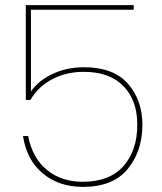

<svg xmlns="http://www.w3.org/2000/svg" viewBox="-20 -724 632 751"><path d="M81 -704H503V-686H101V-366Q130 -409 186 -435Q242 -461 308 -461Q424 -461 480.5 -396.5Q537 -332 537 -236Q537 -133 479.5 -63Q422 7 304 7Q210 7 147 -46Q84 -99 70 -192H90Q107 -105 164 -59Q221 -13 303 -13Q409 -13 463 -74.5Q517 -136 517 -236Q517 -332 462.5 -387.5Q408 -443 308 -443Q239 -443 184 -414Q129 -385 99 -333H81Z"/></svg>

Font: Poppins Thin
Style: Regular
Weight: 250
Designer: Ninad Kale (Devanagari), Jonny Pinhorn (Latin)
Foundry: Indian Type Foundry
Version: Version 3.200;PS 1.000;hotconv 16.6.54;makeotf.lib2.5.65590